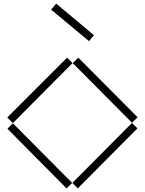

<svg xmlns="http://www.w3.org/2000/svg" viewBox="-20 -1027 799 1059"><path d="M262 -974 471 -800 498 -833 290 -1007ZM350 -709 20 -379 51 -348 380 -679ZM412 -709 381 -679 708 -350 739 -380ZM708 -349 379 -18 409 12 738 -319ZM51 -347 21 -317 347 12 378 -18Z"/></svg>

Font: Anthony
Style: Regular
Weight: 400
Designer: Sun Young Oh
Foundry: Velvetyne Type Foundry
Version: Version 1.000;hotconv 1.0.109;makeotfexe 2.5.65596